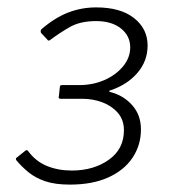

<svg xmlns="http://www.w3.org/2000/svg" viewBox="-20 -877 507 519"><path d="M91 -788Q90 -790 90 -793Q90 -796 92 -798Q128 -829 164 -843Q200 -857 240 -857Q306 -857 342.5 -828Q379 -799 379 -754Q379 -712 351.5 -680Q324 -648 279 -633Q275 -632 275 -630.5Q275 -629 279 -628Q314 -619 337.5 -592.5Q361 -566 361 -527Q361 -485 338.5 -451Q316 -417 273 -397.5Q230 -378 169 -378Q129 -378 102.5 -387Q76 -396 57.5 -411Q39 -426 24 -444Q22 -448 24 -450L49 -470Q52 -472 55 -470Q76 -441 106.5 -428.5Q137 -416 174 -416Q233 -416 274 -445Q315 -474 315 -525Q315 -553 298.5 -572Q282 -591 256.5 -600.5Q231 -610 202 -610H144Q137 -610 139 -616L142 -643Q142 -647 148 -647H194Q231 -647 262 -660.5Q293 -674 312.5 -697.5Q332 -721 332 -749Q332 -780 307 -800Q282 -820 240 -820Q197 -820 169 -804Q141 -788 117 -770Q111 -764 107 -771L91 -788Z"/></svg>

Font: Libre Franklin Thin Light
Style: Italic
Weight: 300
Italic angle: -8°
Version: Version 3.000